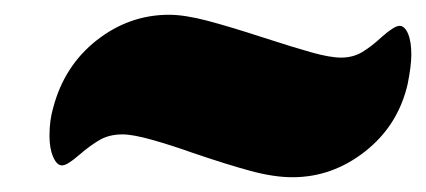

<svg xmlns="http://www.w3.org/2000/svg" viewBox="-20 -484 577 260"><path d="M241 -277Q213 -287 186.5 -294.5Q160 -302 146 -302Q128 -302 115 -294.5Q102 -287 87 -274Q71 -260 64 -260Q57 -260 52 -271.5Q47 -283 47 -300Q47 -321 52 -338Q67 -395 111 -429.5Q155 -464 209 -464Q230 -464 260.5 -456Q291 -448 337 -433Q377 -420 402 -413Q427 -406 442 -406Q458 -406 470.5 -413.5Q483 -421 497 -434Q514 -449 521 -449Q528 -449 532.5 -438.5Q537 -428 537 -410Q537 -395 532 -370Q519 -314 474.5 -279Q430 -244 376 -244Q351 -244 319.5 -252.5Q288 -261 241 -277Z"/></svg>

Font: Shrikhand
Style: Regular
Weight: 400
Italic angle: -14°
Version: Version 1.000;PS 1.000;hotconv 1.0.88;makeotf.lib2.5.647800